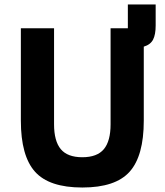

<svg xmlns="http://www.w3.org/2000/svg" viewBox="-20 -824 734 856"><path d="M73 -698H221V-270Q221 -195 251 -159Q281 -123 347 -123Q413 -123 443 -159Q473 -195 473 -270V-698H550V-804H674V-710Q674 -670 662.5 -647.5Q651 -625 621 -616V-286Q621 -129 558 -58.5Q495 12 347 12Q199 12 136 -58.5Q73 -129 73 -286Z"/></svg>

Font: Aneliza
Style: Bold
Weight: 700
Designer: Mike Abbink, Paul van der Laan, Pieter van Rosmalen
Foundry: Bold Monday
Version: Version 3.0